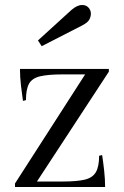

<svg xmlns="http://www.w3.org/2000/svg" viewBox="-20 -749 496 769"><path d="M231 -22Q288 -22 319.5 -29.5Q351 -37 364 -59.5Q377 -82 377 -125L389 -128Q393 -103 397 -67.5Q401 -32 401 0H40V-14L321 -451H230Q173 -451 141 -443.5Q109 -436 96.5 -414Q84 -392 84 -348L72 -345Q68 -371 64 -406Q60 -441 60 -473H416V-462L128 -22ZM309 -729Q325 -729 334.5 -718.5Q344 -708 344 -694Q344 -683 338 -671Q332 -659 309 -647L147 -564L132 -587L266 -709Q289 -729 309 -729Z"/></svg>

Font: Gilda Display
Style: Regular
Weight: 400
Designer: Eduardo Rodriguez Tunni
Foundry: Eduardo Rodriguez Tunni
Version: Version 1.002; ttfautohint (v1.8.4.7-5d5b);gftools[0.9.22]